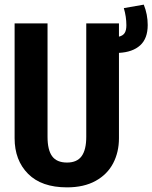

<svg xmlns="http://www.w3.org/2000/svg" viewBox="-20 -793 657 828"><path d="M493 -565V-197Q493 -137 468 -89Q443 -41 392.5 -13Q342 15 269 15Q159 15 101 -43.5Q43 -102 43 -197V-692H185V-203Q185 -146 205 -119Q225 -92 269 -92Q312 -92 332 -119.5Q352 -147 352 -203V-692H493V-635Q510 -639 517.5 -650.5Q525 -662 525 -684Q525 -721 514 -758L600 -773Q617 -731 617 -685Q617 -627 584.5 -597.5Q552 -568 493 -565Z"/></svg>

Font: Fira Sans Compressed SemiBold
Style: Regular
Weight: 600
Width: 1
Designer: bBox Type GmbH & Carrois Corporate GbR & Edenspiekermann AG
Foundry: bBox Type GmbH & Carrois Corporate GbR & Edenspiekermann AG
Version: Version 4.301